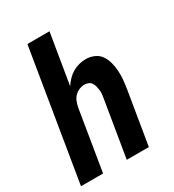

<svg xmlns="http://www.w3.org/2000/svg" viewBox="-178 -838 855 941"><g transform="rotate(-30 250.0 -367.5)"><path d="M2 0 123 -735H248L201 -451Q212 -468 226.5 -483Q241 -498 258 -508Q275 -518 294.5 -523Q314 -528 333 -528Q358 -528 380.5 -518Q403 -508 416 -488.5Q429 -469 435 -445.5Q441 -422 442.5 -397Q444 -372 441.5 -347Q439 -322 435 -297L386 0H261L313 -314Q315 -326 316.5 -338Q318 -350 316.5 -361.5Q315 -373 312.5 -384Q310 -395 304 -404.5Q298 -414 287.5 -418.5Q277 -423 265 -423Q250 -423 234.5 -416.5Q219 -410 208 -398Q197 -386 191.5 -371Q186 -356 183 -341L127 0Z"/></g></svg>

Font: Iosevka Curly Extrabold
Style: Italic
Weight: 800
Italic angle: -9°
Monospace: yes
Designer: Belleve Invis
Foundry: Belleve Invis
Version: Version 22.1.2; ttfautohint (v1.8.4)